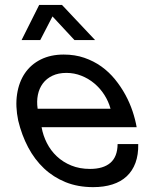

<svg xmlns="http://www.w3.org/2000/svg" viewBox="-20 -751 583 782"><path d="M543 -164.1Q543.9 -120.6 531.7 -87.6Q519.5 -54.7 495.8 -32.7Q472.2 -10.7 437.7 0.2Q403.3 11.2 359.4 11.2Q297.4 11.2 247.3 -9Q197.3 -29.3 159.2 -65.2Q121.1 -101.1 94.7 -150.9Q68.4 -200.7 54.2 -259.8Q42 -318.4 49.6 -367.7Q57.1 -417 81.5 -452.9Q106 -488.8 146.2 -508.8Q186.5 -528.8 239.3 -528.8Q285.2 -528.8 323.5 -515.6Q361.8 -502.4 393.1 -480Q424.3 -457.5 448.5 -427.7Q472.7 -397.9 490.5 -365.2Q508.3 -332.5 519.8 -298.3Q531.2 -264.2 536.6 -232.9H149.4Q155.3 -199.2 170.9 -168.5Q186.5 -137.7 211.4 -114.3Q236.3 -90.8 270.3 -76.9Q304.2 -63 346.7 -63Q400.9 -63 429.7 -87.9Q458.5 -112.8 459 -164.1ZM430.2 -308.1Q421.9 -338.4 404.8 -365Q387.7 -391.6 364 -411.4Q340.3 -431.2 311.3 -442.6Q282.2 -454.1 250.5 -454.1Q217.8 -454.1 193.6 -442.6Q169.4 -431.2 154.5 -411.1Q139.6 -391.1 134.3 -364.7Q128.9 -338.4 133.3 -308.1ZM232.4 -731 367.2 -587.9H283.2L193.8 -684.1L144 -587.9H67.9L139.6 -731Z"/></svg>

Font: XB Khoramshahr
Style: Oblique
Weight: 400
Italic angle: 12°
Designer: Behnam
Foundry: Irmug
Version: Version 8.005 2009